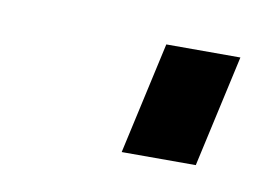

<svg xmlns="http://www.w3.org/2000/svg" viewBox="-32 -402 270 197"><g transform="rotate(10 103.0 -303.5)"><path d="M103 -245.1 128.9 -361.8H206.1L180.2 -245.1Z"/></g></svg>

Font: TitilliumWeb-Italic
Style: Italic
Weight: 400
Italic angle: -13°
Version: Version 1.001;PS 57.000;hotconv 1.0.70;makeotf.lib2.5.55311